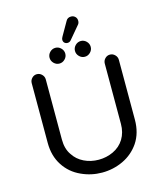

<svg xmlns="http://www.w3.org/2000/svg" viewBox="-140 -1082 1020 1197"><g transform="rotate(-15 370.0 -484.0)"><path d="M342.8 -853.5Q342.8 -861.3 349.6 -873L399.4 -960Q409.2 -979.5 432.6 -979.5Q448.2 -979.5 459 -969.2Q469.7 -959 469.7 -942.4Q469.7 -926.8 460 -917L392.6 -836.9Q383.8 -826.2 370.1 -826.2Q358.4 -826.2 350.6 -833.5Q342.8 -840.8 342.8 -853.5ZM237.3 -765.6Q237.3 -786.1 252.4 -801.3Q267.6 -816.4 288.1 -816.4Q308.6 -816.4 323.7 -801.3Q338.9 -786.1 338.9 -765.6Q338.9 -745.1 323.7 -730Q308.6 -714.8 288.1 -714.8Q267.6 -714.8 252.4 -730Q237.3 -745.1 237.3 -765.6ZM401.4 -765.6Q401.4 -786.1 416.5 -801.3Q431.6 -816.4 452.1 -816.4Q472.7 -816.4 487.8 -801.3Q502.9 -786.1 502.9 -765.6Q502.9 -745.1 487.8 -730Q472.7 -714.8 452.1 -714.8Q431.6 -714.8 416.5 -730Q401.4 -745.1 401.4 -765.6ZM236.3 -18.6Q168.9 -48.8 128.9 -110.4Q88.9 -171.9 88.9 -255.9V-641.6Q88.9 -660.2 102.1 -673.8Q115.2 -687.5 133.8 -687.5Q152.3 -687.5 166 -673.8Q179.7 -660.2 179.7 -641.6V-252.9Q179.7 -193.4 207 -154.3Q232.4 -114.3 275.9 -93.3Q319.3 -72.3 370.1 -72.3Q419.9 -72.3 463.9 -92.8Q509.8 -114.3 535.2 -155.8Q560.5 -197.3 560.5 -252.9V-641.6Q560.5 -660.2 573.7 -673.8Q586.9 -687.5 605.5 -687.5Q624 -687.5 637.7 -673.8Q651.4 -660.2 651.4 -641.6V-255.9Q651.4 -169.9 610.4 -108.4Q570.3 -49.8 506.3 -19.5Q442.4 10.7 370.1 10.7Q299.8 10.7 236.3 -18.6Z"/></g></svg>

Font: FakePearl
Style: Regular
Weight: 400
Version: Version 1.2